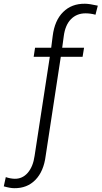

<svg xmlns="http://www.w3.org/2000/svg" viewBox="-123 -781 538 1016"><path d="M314 -480.5H198.7L118.7 43.5Q108.4 125.5 64.5 170.7Q20.5 215.8 -47.9 214.8Q-68.8 214.8 -103 205.1L-92.3 156.2Q-69.8 164.1 -46.4 165Q-4.4 166 23.9 133.3Q52.2 100.6 60.1 43.5L140.6 -480.5H55.2L62.5 -528.3H147.9L155.8 -590.3Q166 -672.9 211.2 -717.5Q256.3 -762.2 326.7 -761.2Q349.6 -761.2 394.5 -751L382.3 -703.1Q356 -710.4 329.6 -710.4Q283.2 -710.4 252.7 -679.7Q222.2 -648.9 214.4 -589.8L206.1 -528.3H321.8Z"/></svg>

Font: RobotoInd Light
Style: Italic
Weight: 300
Italic angle: -12°
Designer: Google
Version: Version 2.001151; 2014